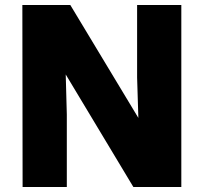

<svg xmlns="http://www.w3.org/2000/svg" viewBox="-20 -753 820 773"><path d="M263 -733 624 -134 540 -183 532 -441V-733H710V0H517L157 -599L242 -549L249 -292V0H71L70 -733Z"/></svg>

Font: Kreadon
Style: Regular
Weight: 400
Designer: kohakuno
Foundry: StudioGnu
Version: Version 1.000;Glyphs 3.1.2 (3151)